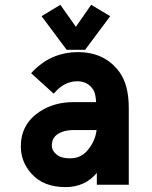

<svg xmlns="http://www.w3.org/2000/svg" viewBox="-20 -762 626 792"><path d="M229 -742.2 293 -651.4 356 -742.2 434.6 -695.3 331.1 -556.6H254.9L151.4 -695.3ZM511.2 0H379.4V-48.8Q330.6 9.8 250.5 9.8Q159.7 9.8 110.4 -44.9Q65.9 -94.2 65.9 -157.7Q65.9 -249.5 142.6 -300.8Q202.6 -340.8 283.7 -340.8H376.5Q374.5 -377.4 364.3 -392.6Q341.3 -426.8 298.8 -426.8Q243.7 -426.8 201.7 -375.5L108.4 -460Q187 -546.9 301.8 -546.9Q412.6 -546.9 472.7 -464.8Q511.2 -412.1 511.2 -315.9ZM378.4 -225.6H285.2Q240.2 -225.6 214.4 -206.1Q193.8 -190.4 193.8 -162.1Q193.8 -139.6 215.3 -123Q233.9 -108.9 268.1 -108.9Q311 -108.9 336.9 -137.2Q372.6 -176.3 378.4 -225.6Z"/></svg>

Font: Consola Mono
Style: Bold
Weight: 700
Monospace: yes
Designer: Wojciech Kalinowski "wmk69" (wmk69@o2.pl)
Foundry: Wojciech Kalinowski "wmk69" (wmk69@o2.pl)
Version: Version 2.1.0